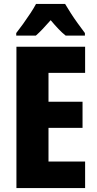

<svg xmlns="http://www.w3.org/2000/svg" viewBox="-20 -950 491 970"><path d="M410 0H63V-714H410V-582H225V-436H397V-304H225V-134H410ZM309 -930Q322 -908 338 -883Q354 -858 372.5 -832.5Q391 -807 409 -783V-770H312Q294 -784 275.5 -803.5Q257 -823 236 -848Q214 -823 195.5 -803.5Q177 -784 161 -770H62V-783Q77 -802 96.5 -829Q116 -856 134 -883.5Q152 -911 162 -930Z"/></svg>

Font: Noto Sans Display Condensed ExtraBold
Style: Regular
Weight: 800
Width: 3
Designer: Monotype Design Team
Foundry: Monotype Imaging Inc.
Version: Version 2.003